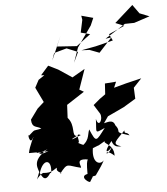

<svg xmlns="http://www.w3.org/2000/svg" viewBox="-65 -965 994 1142"><g transform="rotate(-5 432.0 -394.5)"><path d="M174 -513 150 -468 193 -379 153 -343 108 -281C110 -228 139 -242 165 -223C109 -210 134 -227 89 -188C78 -205 90 -123 112 -176C120 -186 86 -127 79 -84C174 -85 159 -84 195 -85C158 -75 132 -54 130 -116C131 -113 115 -76 144 -131C84 -57 157 -82 191 -98C81 -32 131 16 132 43C157 -47 214 -39 200 45C193 39 154 88 201 33C158 113 143 53 129 35C101 114 110 61 152 41C207 47 218 25 237 17C225 48 278 48 253 55C305 -12 296 11 380 30C383 16 346 -28 424 -16C418 -1 415 4 415 70C367 79 408 117 426 119C489 24 406 107 467 81C455 88 493 47 518 -2C492 26 446 6 460 -80C524 -107 467 -77 541 -120C506 -102 588 -101 585 -24C519 -87 530 4 574 -79C540 -38 519 -46 574 -113C586 -73 610 -77 630 -76C571 -94 600 -109 656 -169C654 -143 669 -164 684 -137C582 -169 644 -156 605 -204C594 -245 553 -223 539 -222L566 -261L664 -307L737 -351L734 -417L783 -469L691 -447L617 -427L632 -462L565 -457L561 -393L526 -368L487 -335L521 -281C537 -248 506 -194 493 -252C491 -168 474 -163 541 -194C482 -117 484 -110 448 -193C433 -156 447 -122 373 -84C382 -25 413 -69 452 -47C404 -125 437 -84 375 -119C394 -120 355 -185 395 -164C319 -130 336 -145 372 -161C337 -162 371 -223 326 -273C333 -294 271 -250 287 -261C294 -264 250 -217 315 -236C316 -271 345 -191 351 -189L346 -229L326 -269L330 -350L436 -419L410 -434L452 -554L376 -510L295 -564L238 -592L191 -539L210 -537ZM491 -664 549 -642 627 -727 592 -722 714 -800 770 -801 864 -832 806 -855 768 -908 658 -810 709 -789 615 -747 634 -708 529 -682 443 -666ZM280 -664 356 -685 422 -658 393 -596 424 -684 511 -808 530 -852 460 -871 464 -846 448 -771 503 -757 418 -693 299 -701 327 -764 265 -620Z"/></g></svg>

Font: Hussar Lance
Style: Italic
Weight: 700
Foundry: Cannot Into Space Fonts, PlusOne Fonts
Version: Version 2.27